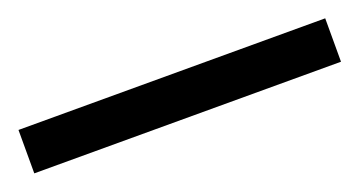

<svg xmlns="http://www.w3.org/2000/svg" viewBox="-25 -11 498 266"><g transform="rotate(-20 224.0 122.0)"><path d="M450.2 153.8H-2V89.8H450.2Z"/></g></svg>

Font: f06900794
Style: Regular
Weight: 400
Foundry: Ascender Corporation
Version: Version 1.10